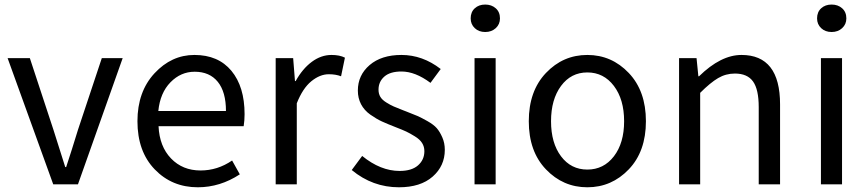

<svg xmlns="http://www.w3.org/2000/svg" viewBox="-20 -793 3734 826"><path d="M209 0 12.7 -543H108.4L210 -234.4Q251 -104.5 260.7 -74.2H264.6Q271.5 -94.7 289.1 -149.9Q306.6 -205.1 315.4 -234.4L418 -543H507.8L315.4 0Z M831.1 12.7Q719.7 12.7 645.5 -64.5Q571.3 -141.6 571.3 -271.5Q571.3 -398.4 644.5 -477.5Q717.8 -556.6 816.4 -556.6Q918.9 -556.6 975.6 -488.3Q1032.2 -419.9 1032.2 -301.8Q1032.2 -275.4 1028.3 -250H662.1Q666 -163.1 715.8 -111.3Q765.6 -59.6 842.8 -59.6Q916 -59.6 978.5 -102.5L1011.7 -43Q926.8 12.7 831.1 12.7ZM661.1 -315.4H952.1Q952.1 -397.5 917 -440.9Q881.8 -484.4 817.4 -484.4Q757.8 -484.4 713.4 -439Q668.9 -393.6 661.1 -315.4Z M1166 0V-543H1241.2L1249 -444.3H1252Q1281.2 -497.1 1321.3 -526.9Q1361.3 -556.6 1406.2 -556.6Q1441.4 -556.6 1463.9 -544.9L1447.3 -464.8Q1424.8 -473.6 1394.5 -473.6Q1356.4 -473.6 1319.3 -443.4Q1282.2 -413.1 1256.8 -348.6V0Z M1696.3 12.7Q1583 12.7 1493.2 -61.5L1538.1 -122.1Q1617.2 -57.6 1699.2 -57.6Q1751 -57.6 1778.3 -81.5Q1805.7 -105.5 1805.7 -142.6Q1805.7 -162.1 1795.9 -177.7Q1786.1 -193.4 1764.6 -206.5Q1743.2 -219.7 1727.5 -227.1Q1711.9 -234.4 1681.6 -246.1Q1646.5 -259.8 1623 -270.5Q1599.6 -281.2 1573.2 -299.8Q1546.9 -318.4 1533.2 -344.7Q1519.5 -371.1 1519.5 -403.3Q1519.5 -469.7 1570.3 -513.2Q1621.1 -556.6 1707 -556.6Q1797.9 -556.6 1876 -496.1L1832 -436.5Q1766.6 -485.4 1707 -485.4Q1658.2 -485.4 1633.3 -463.4Q1608.4 -441.4 1608.4 -407.2Q1608.4 -389.6 1616.2 -376.5Q1624 -363.3 1642.1 -352.1Q1660.2 -340.8 1673.8 -335Q1687.5 -329.1 1714.8 -318.4Q1723.6 -315.4 1727.5 -313.5Q1760.7 -300.8 1776.4 -293.9Q1792 -287.1 1818.8 -272Q1845.7 -256.8 1858.9 -241.7Q1872.1 -226.6 1882.8 -202.1Q1893.6 -177.7 1893.6 -148.4Q1893.6 -79.1 1841.3 -33.2Q1789.1 12.7 1696.3 12.7Z M2021.5 0V-543H2112.3V0ZM2004.9 -713.9Q2004.9 -741.2 2022.5 -757.3Q2040 -773.4 2067.4 -773.4Q2094.7 -773.4 2112.8 -757.3Q2130.9 -741.2 2130.9 -713.9Q2130.9 -688.5 2112.8 -671.9Q2094.7 -655.3 2067.4 -655.3Q2040 -655.3 2022.5 -671.9Q2004.9 -688.5 2004.9 -713.9Z M2685.1 -64.5Q2611.3 12.7 2506.8 12.7Q2402.3 12.7 2328.6 -64.5Q2254.9 -141.6 2254.9 -271.5Q2254.9 -401.4 2328.6 -479Q2402.3 -556.6 2506.8 -556.6Q2611.3 -556.6 2685.1 -479Q2758.8 -401.4 2758.8 -271.5Q2758.8 -141.6 2685.1 -64.5ZM2393.6 -120.6Q2436.5 -63.5 2506.8 -63.5Q2577.1 -63.5 2621.1 -120.6Q2665 -177.7 2665 -271.5Q2665 -365.2 2621.1 -423.3Q2577.1 -481.4 2506.8 -481.4Q2436.5 -481.4 2393.6 -423.3Q2350.6 -365.2 2350.6 -271.5Q2350.6 -177.7 2393.6 -120.6Z M2901.4 0V-543H2976.6L2984.4 -464.8H2987.3Q3081.1 -556.6 3169.9 -556.6Q3335.9 -556.6 3335.9 -343.8V0H3244.1V-332Q3244.1 -408.2 3219.7 -442.4Q3195.3 -476.6 3141.6 -476.6Q3102.5 -476.6 3069.3 -457Q3036.1 -437.5 2992.2 -393.6V0Z M3511.7 0V-543H3602.5V0ZM3495.1 -713.9Q3495.1 -741.2 3512.7 -757.3Q3530.3 -773.4 3557.6 -773.4Q3585 -773.4 3603 -757.3Q3621.1 -741.2 3621.1 -713.9Q3621.1 -688.5 3603 -671.9Q3585 -655.3 3557.6 -655.3Q3530.3 -655.3 3512.7 -671.9Q3495.1 -688.5 3495.1 -713.9Z"/></svg>

Font: Bpmf Zihi Sans Regular
Style: Regular
Weight: 400
Foundry: But Ko
Version: Version 1.320